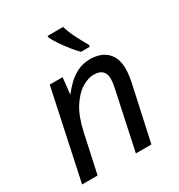

<svg xmlns="http://www.w3.org/2000/svg" viewBox="-180 -887 939 1008"><g transform="rotate(-30 289.5 -383.0)"><path d="M24 0 139 -539H217L206 -440H207Q226 -465 251.5 -490Q277 -515 311 -532Q345 -549 388 -549Q453 -549 489.5 -513.5Q526 -478 526 -414Q526 -391 522.5 -367Q519 -343 515 -325L444 0H350L422 -337Q427 -360 429.5 -375.5Q432 -391 432 -405Q432 -469 364 -469Q331 -469 292.5 -446Q254 -423 220.5 -371Q187 -319 168 -231L118 0ZM367 -606Q348 -625 326.5 -652Q305 -679 286 -707Q267 -735 257 -756V-766H351Q362 -729 381.5 -690.5Q401 -652 421 -618V-606Z"/></g></svg>

Font: Noto Sans
Style: Italic
Weight: 400
Italic angle: -12°
Designer: Monotype Design Team
Foundry: Monotype Imaging Inc.
Version: Version 2.013; ttfautohint (v1.8.4.7-5d5b)